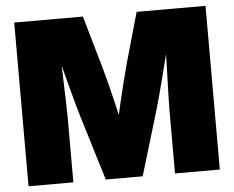

<svg xmlns="http://www.w3.org/2000/svg" viewBox="-52 -789 1035 850"><g transform="rotate(-5 466.0 -364.0)"><path d="M41 0V-727.5H346.2L411.6 -500Q419.9 -470.7 431.2 -427Q442.4 -383.3 453.9 -335Q465.3 -286.6 475.1 -242.4Q484.9 -198.2 491.2 -168H442.4Q448.2 -198.2 458 -242.4Q467.8 -286.6 479.2 -335Q490.7 -383.3 501.5 -427Q512.2 -470.7 520.5 -500L585 -727.5H891.1V0H691.9V-281.2Q691.9 -306.2 693.1 -346.2Q694.3 -386.2 695.8 -433.6Q697.3 -481 698.5 -529.3Q699.7 -577.6 699.7 -619.6H719.7Q710 -576.7 698 -528.6Q686 -480.5 674.1 -433.6Q662.1 -386.7 651.4 -347.2Q640.6 -307.6 632.8 -281.2L548.3 0H384.3L298.3 -281.2Q290.5 -307.6 279.3 -347.2Q268.1 -386.7 255.9 -433.6Q243.7 -480.5 231.4 -528.6Q219.2 -576.7 209 -619.6H232.4Q232.4 -577.6 233.6 -529.3Q234.9 -481 236.3 -433.6Q237.8 -386.2 239 -346.2Q240.2 -306.2 240.2 -281.2V0Z"/></g></svg>

Font: Inter 28pt Black
Style: Regular
Weight: 900
Designer: Rasmus Andersson
Foundry: rsms
Version: Version 4.001;git-66647c0bb